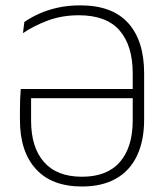

<svg xmlns="http://www.w3.org/2000/svg" viewBox="-20 -668 604 698"><path d="M278 10Q168 10 110.2 -53.8Q52.5 -117.5 52.5 -231.5V-270Q52.5 -288.5 53.2 -306.5Q54 -324.5 55.5 -344.5H478.5V-311H80.5L93 -323.5V-230Q93 -132 140 -78.8Q187 -25.5 278 -25.5Q369.5 -25.5 416 -79.2Q462.5 -133 462.5 -230.5V-401Q462.5 -502 414.8 -557.2Q367 -612.5 266.5 -612.5Q204.5 -612.5 153 -593Q101.5 -573.5 63.5 -547.5L68.5 -588Q89.5 -603 119.8 -617Q150 -631 188.2 -639.8Q226.5 -648.5 272 -648.5Q388 -648.5 446 -584.2Q504 -520 504 -401V-233.5Q504 -156.5 478 -101.8Q452 -47 401.5 -18.5Q351 10 278 10Z"/></svg>

Font: Anek Latin Medium ExtraLight
Style: Regular
Weight: 250
Version: Version 1.003